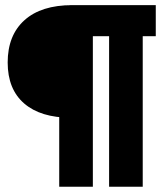

<svg xmlns="http://www.w3.org/2000/svg" viewBox="-20 -713 626 733"><path d="M249.8 -263.7Q135.3 -263.7 72.3 -318Q9.3 -372.4 9.3 -474.4Q9.3 -578.1 73.2 -635.7Q137.1 -693.4 255.9 -693.4ZM206.1 0V-627.9H334.5V0ZM396.5 0V-693.4H524.9V0ZM246.1 -574.7 247.6 -693.4H574.7V-574.7Z"/></svg>

Font: Cascadia Code PL
Style: Regular
Weight: 400
Monospace: yes
Designer: Aaron Bell
Foundry: Saja Typeworks
Version: Version 2102.003